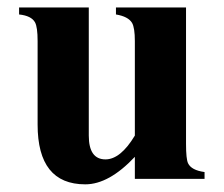

<svg xmlns="http://www.w3.org/2000/svg" viewBox="-20 -476 596 511"><path d="M524.4 0H338.9V-58.6Q270 14.6 207 14.6Q80.1 14.6 80.1 -144.5V-366.7Q80.1 -403.8 73.2 -416.5Q63.5 -434.1 30.8 -437.5V-456.1H216.3V-115.2Q216.3 -51.8 260.7 -51.8Q300.8 -51.8 338.9 -115.2V-366.7Q338.9 -401.9 331.5 -415Q321.3 -432.1 288.6 -437.5V-456.1H475.1V-93.3Q475.1 -52.7 480.5 -41.5Q489.3 -22.9 524.4 -18.1Z"/></svg>

Font: Dai Banna SIL Book
Style: Bold
Weight: 700
Designer: Victor Gaultney
Foundry: SIL International
Version: Version 2.000